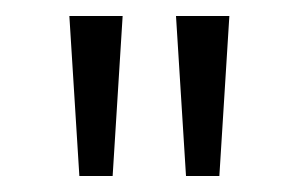

<svg xmlns="http://www.w3.org/2000/svg" viewBox="-20 -670 373 240"><path d="M66.7 -650H133.3L120.8 -450H79.2ZM200 -650H266.7L254.2 -450H212.5Z"/></svg>

Font: BoonBaan
Style: Regular
Weight: 400
Designer: Sungsit Sawaiwan
Foundry: FontUni
Version: Version 2.0